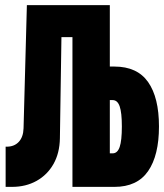

<svg xmlns="http://www.w3.org/2000/svg" viewBox="-20 -730 641 750"><path d="M2 0V-157H6Q36 -157 53.5 -176Q71 -195 72 -229L85 -710H409V-470H427Q516 -470 558.5 -409.5Q601 -349 601 -236Q601 -123 558.5 -61.5Q516 0 427 0H263V-585H220L214 -190Q213 -132 189 -89.5Q165 -47 123 -23.5Q81 0 27 0ZM409 -131H420Q439 -131 447.5 -156Q456 -181 456 -236Q456 -290 447.5 -314.5Q439 -339 420 -339H409Z"/></svg>

Font: Geist Mono UltraBlack
Style: Regular
Weight: 900
Monospace: yes
Designer: Basement.studio, Andrés Briganti, Mateo Zaragoza
Foundry: Basement.studio, Vercel, Andrés Briganti, Guido Ferreyra, Mateo Zaragoza
Version: Version 1.400; ttfautohint (v1.8.4.7-5d5b)